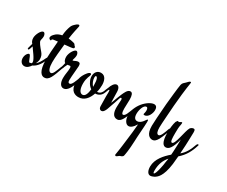

<svg xmlns="http://www.w3.org/2000/svg" viewBox="-159 -1152 2295 1943"><g transform="rotate(30 988.0 -181.0)"><path d="M154 -102C157 -109 159 -122 159 -130C159 -159 151 -181 134 -201C97 -244 69 -279 69 -298C69 -303 70 -308 71 -311C75 -325 77 -338 77 -349C77 -369 67 -390 52 -390C25 -390 -8 -326 -8 -285C-8 -257 2 -240 14 -227L10 -213C7 -204 4 -190 -1 -173C-2 -171 -2 -169 -2 -167C-2 -161 1 -158 6 -158C11 -158 15 -161 19 -174L30 -207C47 -178 111 -104 111 -67C111 -64 110 -60 108 -55C99 -51 89 -50 80 -49C75 -57 70 -70 63 -87C55 -110 47 -124 39 -124C27 -124 1 -98 1 -53C1 -29 17 9 55 9C86 9 107 -13 124 -38C153 -50 198 -86 227 -170C228 -173 229 -175 229 -177C229 -182 227 -185 222 -185C216 -185 211 -181 208 -173C184 -121 165 -94 150 -82L144 -76Z M404 -170C404 -171 405 -175 405 -176C405 -182 402 -185 397 -185C392 -185 388 -181 385 -173C361 -110 346 -66 323 -66C296 -66 282 -107 282 -167C282 -226 291 -303 299 -384C347 -389 391 -392 399 -398C402 -399 405 -405 405 -410C405 -421 394 -422 389 -432C385 -440 383 -442 372 -446C367 -447 342 -455 306 -458C316 -531 331 -594 334 -607C335 -610 336 -614 336 -619C336 -627 331 -631 324 -631C319 -630 307 -626 291 -610C275 -595 264 -585 256 -560C248 -537 239 -509 234 -454C174 -443 152 -410 141 -396C137 -388 133 -380 133 -373C133 -358 150 -351 155 -351C167 -351 157 -361 165 -366C168 -370 182 -372 218 -376C221 -376 223 -376 227 -377C219 -292 213 -201 213 -163C213 -19 257 8 288 8C343 8 362 -51 404 -170Z M623 -170C623 -173 624 -175 624 -176C624 -182 621 -185 616 -185C611 -185 606 -181 603 -173C587 -128 566 -67 542 -67C526 -67 522 -77 522 -100C522 -144 534 -243 534 -266C534 -291 529 -304 508 -304C502 -304 495 -302 486 -299L462 -288C457 -287 454 -286 453 -286C451 -286 450 -287 450 -290C450 -299 462 -324 462 -348C462 -369 451 -390 436 -390C414 -390 376 -333 376 -285C376 -256 387 -231 400 -226C392 -185 385 -173 385 -166C385 -159 388 -156 392 -156C397 -156 401 -158 406 -170C409 -181 412 -191 428 -222C451 -225 453 -226 455 -226C462 -226 467 -222 467 -203C467 -166 456 -132 456 -84C456 -29 478 6 510 6C563 6 594 -68 623 -170Z M710 -35C679 -35 659 -73 659 -138C659 -205 684 -237 684 -251C684 -260 680 -265 673 -265C666 -265 653 -258 640 -241C604 -197 590 -149 590 -108C590 -7 651 7 686 7C753 7 794 -45 816 -110C853 -110 887 -133 899 -170C900 -172 901 -174 901 -177C901 -182 897 -185 892 -185C888 -185 884 -181 880 -173C867 -145 848 -135 824 -134C832 -163 835 -192 835 -219C835 -262 821 -322 765 -322C721 -322 697 -288 697 -245C697 -228 701 -208 710 -191C723 -160 742 -140 761 -127C756 -79 742 -35 710 -35ZM764 -158C744 -181 728 -216 728 -245C728 -253 729 -264 734 -267C750 -272 764 -245 764 -178Z M1243 -185C1238 -185 1233 -181 1230 -173C1207 -116 1193 -65 1166 -65C1157 -65 1147 -75 1147 -128C1147 -159 1150 -208 1150 -231C1150 -278 1140 -308 1117 -308C1100 -308 1087 -298 1075 -279C1043 -227 1007 -110 1003 -110C1002 -110 1001 -166 1000 -235C999 -278 982 -298 963 -298C935 -298 913 -260 903 -229C895 -213 880 -175 880 -167C880 -160 883 -158 887 -158C892 -158 896 -162 900 -171C912 -200 914 -214 922 -214C925 -214 927 -207 927 -187C927 -174 926 -157 926 -140C926 -103 927 -62 928 -29C928 2 945 11 957 11C972 11 991 0 1009 -58C1026 -102 1049 -174 1054 -190C1057 -197 1060 -204 1067 -204C1072 -204 1077 -198 1077 -186C1077 -171 1073 -133 1073 -99C1073 -50 1084 6 1139 6C1184 6 1209 -54 1249 -169C1250 -172 1251 -174 1251 -177C1251 -182 1247 -185 1243 -185Z M1389 -316C1360 -316 1312 -290 1271 -241C1231 -190 1214 -143 1214 -86C1214 -35 1240 7 1272 7C1287 7 1302 -1 1313 -12C1335 -31 1343 -54 1346 -54C1347 -54 1348 -53 1348 -51C1343 8 1336 82 1331 111C1311 284 1305 296 1305 304C1304 309 1302 318 1302 321C1302 330 1308 334 1313 334C1320 334 1329 326 1346 313C1354 308 1378 307 1384 287C1389 264 1398 220 1403 108C1403 69 1416 -83 1416 -120C1416 -135 1417 -148 1409 -148C1399 -148 1374 -80 1323 -80C1301 -80 1281 -95 1281 -143C1281 -188 1301 -254 1334 -254C1350 -254 1352 -230 1352 -219C1352 -196 1345 -184 1345 -177C1345 -172 1349 -169 1356 -169C1401 -169 1426 -230 1426 -267C1426 -292 1418 -316 1389 -316Z M1656 -185C1651 -185 1646 -181 1642 -173C1621 -113 1604 -66 1581 -66C1560 -66 1551 -94 1551 -139C1551 -185 1564 -337 1568 -404C1587 -626 1601 -674 1601 -689C1601 -694 1599 -696 1594 -696C1583 -696 1568 -677 1557 -666C1540 -651 1526 -641 1521 -618C1513 -575 1501 -457 1493 -377C1482 -248 1476 -142 1476 -114C1476 -13 1521 7 1549 7C1555 7 1561 6 1566 4C1584 -1 1604 -24 1625 -74C1637 -101 1649 -133 1662 -170C1663 -172 1663 -174 1663 -177C1663 -182 1660 -185 1656 -185Z M1982 -173C1983 -174 1984 -178 1984 -179C1984 -184 1982 -186 1977 -186C1971 -186 1966 -182 1962 -173C1939 -106 1913 -56 1865 -16L1871 -112C1871 -133 1876 -213 1876 -267C1876 -297 1870 -302 1857 -302C1846 -302 1828 -293 1820 -281C1793 -235 1774 -67 1738 -67C1719 -67 1718 -108 1718 -167C1718 -210 1719 -242 1726 -271C1727 -279 1728 -285 1728 -289C1728 -295 1726 -298 1723 -298C1715 -298 1696 -283 1693 -283C1688 -283 1687 -289 1682 -289C1679 -289 1677 -285 1674 -281C1671 -278 1667 -274 1664 -267C1653 -235 1647 -182 1647 -135C1647 -19 1679 5 1705 5C1740 5 1771 -26 1800 -141C1799 -105 1799 -60 1796 -21C1795 -6 1795 16 1792 41C1734 91 1667 163 1667 251C1667 299 1685 332 1714 332C1725 332 1739 328 1755 320C1784 304 1833 272 1854 114L1863 20C1926 -35 1958 -95 1982 -173ZM1782 127C1778 173 1754 293 1734 293C1730 293 1726 286 1726 263C1726 186 1751 133 1788 90C1787 103 1785 115 1782 127Z"/></g></svg>

Font: Engagement
Style: Regular
Weight: 400
Designer: Astigmatic (AOETI)
Foundry: Astigmatic (AOETI)
Version: Version 1.000